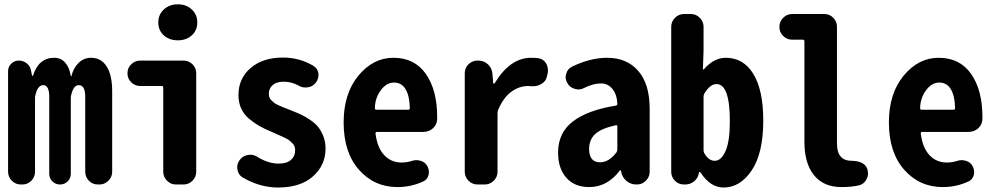

<svg xmlns="http://www.w3.org/2000/svg" viewBox="-20 -836 4511 870"><path d="M74.2 0Q50.8 0 33.7 -17.1Q16.6 -34.2 16.6 -57.6V-513.7Q16.6 -533.2 30.8 -547.4Q44.9 -561.5 65.4 -561.5Q85.9 -561.5 102.1 -548.3Q118.2 -535.2 121.1 -513.7L125 -494.1Q125 -492.2 127 -492.2Q128.9 -492.2 129.9 -494.1Q155.3 -574.2 225.6 -574.2Q255.9 -574.2 275.4 -552.2Q294.9 -530.3 300.8 -491.2Q300.8 -490.2 302.2 -490.2Q303.7 -490.2 303.7 -491.2Q312.5 -528.3 336.4 -551.3Q360.4 -574.2 392.6 -574.2Q438.5 -574.2 463.4 -534.7Q488.3 -495.1 488.3 -422.9V-57.6Q488.3 -34.2 471.2 -17.1Q454.1 0 430.7 0H423.8Q399.4 0 382.8 -17.1Q366.2 -34.2 366.2 -57.6V-397.5Q366.2 -450.2 336.9 -450.2Q310.5 -450.2 300.8 -396.5V-48.8Q300.8 -28.3 286.6 -14.2Q272.5 0 252 0Q231.4 0 217.3 -14.2Q203.1 -28.3 203.1 -48.8V-397.5Q203.1 -450.2 175.8 -450.2Q148.4 -450.2 138.7 -396.5V-57.6Q138.7 -34.2 122.1 -17.1Q105.5 0 81.1 0Z M777.3 0Q753.9 0 736.8 -17.1Q719.7 -34.2 719.7 -57.6V-438.5Q719.7 -446.3 712.9 -446.3H615.2Q591.8 -446.3 574.7 -462.9Q557.6 -479.5 557.6 -503.9Q557.6 -528.3 574.7 -544.9Q591.8 -561.5 615.2 -561.5H811.5Q835 -561.5 852.1 -544.9Q869.1 -528.3 869.1 -503.9V-57.6Q869.1 -34.2 852.1 -17.1Q835 0 811.5 0ZM786.1 -653.3Q747.1 -653.3 722.2 -675.8Q697.3 -698.2 697.3 -734.4Q697.3 -769.5 722.2 -793Q747.1 -816.4 786.1 -816.4Q824.2 -816.4 849.1 -793Q874 -769.5 874 -734.4Q874 -698.2 849.1 -675.8Q824.2 -653.3 786.1 -653.3Z M1240.2 13.7Q1157.2 13.7 1079.1 -32.2Q1059.6 -43.9 1055.7 -68.4Q1054.7 -73.2 1054.7 -77.1Q1054.7 -95.7 1066.4 -111.3Q1080.1 -129.9 1103.5 -133.8Q1109.4 -134.8 1114.3 -134.8Q1131.8 -134.8 1146.5 -125Q1195.3 -94.7 1242.2 -94.7Q1279.3 -94.7 1298.3 -111.3Q1317.4 -127.9 1317.4 -155.3Q1317.4 -164.1 1314.9 -171.9Q1312.5 -179.7 1305.2 -186.5Q1297.9 -193.4 1293 -198.2Q1288.1 -203.1 1274.9 -209.5Q1261.7 -215.8 1255.4 -218.8Q1249 -221.7 1231 -229.5Q1212.9 -237.3 1207 -240.2Q1176.8 -252.9 1155.3 -265.1Q1133.8 -277.3 1109.9 -296.9Q1085.9 -316.4 1073.2 -343.8Q1060.5 -371.1 1060.5 -405.3Q1060.5 -480.5 1115.7 -527.8Q1170.9 -575.2 1262.7 -575.2Q1336.9 -575.2 1399.4 -538.1Q1418.9 -526.4 1422.9 -503.9Q1422.9 -499 1422.9 -495.1Q1422.9 -477.5 1412.1 -462.9Q1398.4 -444.3 1376 -440.4Q1370.1 -439.5 1364.3 -439.5Q1347.7 -439.5 1333 -448.2Q1300.8 -465.8 1265.6 -465.8Q1233.4 -465.8 1215.8 -450.7Q1198.2 -435.5 1198.2 -411.1Q1198.2 -402.3 1200.7 -395Q1203.1 -387.7 1209.5 -381.8Q1215.8 -376 1221.2 -371.1Q1226.6 -366.2 1238.3 -360.8Q1250 -355.5 1257.8 -352.1Q1265.6 -348.6 1281.2 -342.8Q1296.9 -336.9 1305.7 -333Q1331.1 -323.2 1348.1 -314.9Q1365.2 -306.6 1387.2 -291.5Q1409.2 -276.4 1422.4 -259.8Q1435.5 -243.2 1445.3 -218.3Q1455.1 -193.4 1455.1 -163.1Q1455.1 -86.9 1397.9 -36.6Q1340.8 13.7 1240.2 13.7Z M1781.2 11.7Q1675.8 11.7 1606.4 -66.9Q1537.1 -145.5 1537.1 -281.2Q1537.1 -412.1 1604 -493.2Q1670.9 -574.2 1762.7 -574.2Q1858.4 -574.2 1909.7 -501Q1960.9 -427.7 1960.9 -306.6Q1960.9 -301.8 1960.9 -295.9Q1960 -271.5 1941.9 -254.9Q1923.8 -238.3 1898.4 -238.3H1688.5Q1680.7 -238.3 1681.6 -230.5Q1689.5 -167 1720.7 -133.3Q1752 -99.6 1799.8 -99.6Q1823.2 -99.6 1844.7 -106.4Q1855.5 -110.4 1866.2 -110.4Q1875 -110.4 1885.7 -107.4Q1906.2 -101.6 1916 -84Q1922.9 -71.3 1923.3 -57.1Q1923.8 -43 1917 -31.2Q1910.2 -19.5 1897.5 -13.7Q1842.8 11.7 1781.2 11.7ZM1678.7 -344.7Q1678.7 -338.9 1685.5 -338.9H1830.1Q1836.9 -338.9 1836.9 -345.7Q1836.9 -345.7 1836.9 -346.7Q1835.9 -401.4 1817.9 -431.6Q1799.8 -461.9 1765.6 -461.9Q1733.4 -461.9 1709 -431.6Q1678.7 -393.6 1678.7 -344.7Z M2143.6 0Q2120.1 0 2103 -17.1Q2085.9 -34.2 2085.9 -57.6V-503.9Q2085.9 -528.3 2103 -544.9Q2120.1 -561.5 2143.6 -561.5H2147.5Q2171.9 -561.5 2189.9 -545.4Q2208 -529.3 2210.9 -504.9L2214.8 -460Q2214.8 -457 2217.3 -457Q2219.7 -457 2221.7 -459Q2291 -574.2 2386.7 -574.2Q2404.3 -574.2 2418.9 -572.3Q2442.4 -569.3 2455.1 -547.9Q2462.9 -533.2 2462.9 -516.6Q2462.9 -508.8 2460.9 -501L2458 -488.3Q2453.1 -466.8 2432.6 -455.1Q2416 -445.3 2396.5 -445.3Q2392.6 -445.3 2388.7 -445.3Q2381.8 -446.3 2374 -446.3Q2332 -446.3 2295.9 -419.4Q2259.8 -392.6 2236.3 -335.9Q2234.4 -329.1 2234.4 -321.3V-57.6Q2234.4 -34.2 2217.3 -17.1Q2200.2 0 2176.8 0Z M2649.4 11.7Q2584 11.7 2546.4 -30.3Q2508.8 -72.3 2508.8 -144.5Q2508.8 -234.4 2575.7 -285.6Q2642.6 -336.9 2770.5 -357.4Q2778.3 -359.4 2777.3 -366.2Q2775.4 -408.2 2754.9 -433.1Q2734.4 -458 2703.1 -458Q2668.9 -458 2627 -437.5Q2614.3 -430.7 2600.6 -430.7Q2592.8 -430.7 2584 -433.6Q2561.5 -439.5 2550.8 -460Q2543 -472.7 2543 -486.3Q2543 -494.1 2545.9 -502Q2551.8 -524.4 2572.3 -534.2Q2655.3 -574.2 2731.4 -574.2Q2820.3 -574.2 2872.1 -514.6Q2923.8 -455.1 2923.8 -342.8V-57.6Q2923.8 -34.2 2906.7 -17.1Q2889.6 0 2866.2 0H2863.3Q2837.9 0 2818.8 -16.1Q2799.8 -32.2 2794.9 -56.6L2793.9 -62.5Q2793.9 -64.5 2792 -64.5Q2790 -64.5 2788.1 -62.5Q2731.4 11.7 2649.4 11.7ZM2699.2 -100.6Q2739.3 -100.6 2773.4 -145.5Q2777.3 -151.4 2777.3 -159.2V-262.7Q2777.3 -268.6 2772.5 -268.6Q2771.5 -268.6 2770.5 -268.6Q2704.1 -253.9 2676.8 -228.5Q2649.4 -203.1 2649.4 -161.1Q2649.4 -100.6 2699.2 -100.6Z M3258.8 13.7Q3198.2 13.7 3154.3 -54.7Q3152.3 -56.6 3149.9 -56.6Q3147.5 -56.6 3147.5 -54.7L3146.5 -50.8Q3142.6 -28.3 3125 -14.2Q3107.4 0 3085 0H3079.1Q3055.7 0 3038.6 -16.6Q3021.5 -33.2 3021.5 -57.6V-714.8Q3021.5 -738.3 3038.6 -755.4Q3055.7 -772.5 3079.1 -772.5H3110.4Q3133.8 -772.5 3150.9 -755.4Q3168 -738.3 3168 -714.8V-606.4L3165 -523.4Q3165 -521.5 3166.5 -521Q3168 -520.5 3168.9 -521.5Q3214.8 -574.2 3268.6 -574.2Q3348.6 -574.2 3393.6 -501Q3438.5 -427.7 3438.5 -290Q3438.5 -141.6 3386.2 -64Q3334 13.7 3258.8 13.7ZM3218.8 -107.4Q3248 -107.4 3267.6 -151.4Q3287.1 -195.3 3287.1 -287.1Q3287.1 -455.1 3226.6 -455.1Q3197.3 -455.1 3170.9 -411.1Q3168 -405.3 3168 -397.5V-156.2Q3168 -148.4 3170.9 -142.6Q3190.4 -107.4 3218.8 -107.4Z M3793 11.7Q3711.9 11.7 3668.5 -42Q3625 -95.7 3625 -193.4V-648.4Q3625 -656.2 3617.2 -656.2H3569.3Q3545.9 -656.2 3528.8 -672.9Q3511.7 -689.5 3511.7 -713.9V-714.8Q3511.7 -738.3 3528.8 -755.4Q3545.9 -772.5 3569.3 -772.5H3714.8Q3739.3 -772.5 3755.9 -755.4Q3772.5 -738.3 3772.5 -714.8V-185.5Q3772.5 -107.4 3838.9 -107.4Q3898.4 -106.4 3910.2 -69.3Q3913.1 -59.6 3913.1 -49.8Q3913.1 -36.1 3906.2 -23.4Q3895.5 -2 3872.1 3.9Q3837.9 11.7 3793 11.7Z M4252 11.7Q4146.5 11.7 4077.1 -66.9Q4007.8 -145.5 4007.8 -281.2Q4007.8 -412.1 4074.7 -493.2Q4141.6 -574.2 4233.4 -574.2Q4329.1 -574.2 4380.4 -501Q4431.6 -427.7 4431.6 -306.6Q4431.6 -301.8 4431.6 -295.9Q4430.7 -271.5 4412.6 -254.9Q4394.5 -238.3 4369.1 -238.3H4159.2Q4151.4 -238.3 4152.3 -230.5Q4160.2 -167 4191.4 -133.3Q4222.7 -99.6 4270.5 -99.6Q4293.9 -99.6 4315.4 -106.4Q4326.2 -110.4 4336.9 -110.4Q4345.7 -110.4 4356.4 -107.4Q4377 -101.6 4386.7 -84Q4393.6 -71.3 4394 -57.1Q4394.5 -43 4387.7 -31.2Q4380.9 -19.5 4368.2 -13.7Q4313.5 11.7 4252 11.7ZM4149.4 -344.7Q4149.4 -338.9 4156.2 -338.9H4300.8Q4307.6 -338.9 4307.6 -345.7Q4307.6 -345.7 4307.6 -346.7Q4306.6 -401.4 4288.6 -431.6Q4270.5 -461.9 4236.3 -461.9Q4204.1 -461.9 4179.7 -431.6Q4149.4 -393.6 4149.4 -344.7Z"/></svg>

Font: Gen Jyuu Gothic Monospace Bold
Style: Bold
Weight: 700
Designer: [Source Han Sans]
Ryoko NISHIZUKA  (kana & ideographs); Paul D. Hunt (Latin, Greek & Cyrillic); Wenlong ZHANG  (bopomofo
Version: Version 1.002.20150607